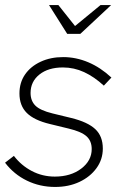

<svg xmlns="http://www.w3.org/2000/svg" viewBox="-31 -728 468 760"><path d="M187 12Q127 12 75.5 -13Q24 -38 -11 -84L24 -111Q53 -73 95 -51Q137 -29 186 -29Q249 -29 290.5 -60.5Q332 -92 332 -138Q332 -170 311.5 -188.5Q291 -207 241 -219L167 -237Q104 -252 75 -281Q46 -310 46 -358Q46 -401 68 -433Q90 -465 129.5 -483.5Q169 -502 219 -502Q270 -502 318.5 -481.5Q367 -461 410 -421L380 -389Q342 -424 302 -442.5Q262 -461 218 -461Q160 -461 125 -433Q90 -405 90 -360Q90 -329 109 -310Q128 -291 177 -279L251 -261Q316 -245 346 -217Q376 -189 376 -140Q376 -97 351 -62.5Q326 -28 283.5 -8Q241 12 187 12ZM235 -594 163 -708H200L266 -625L367 -708H409L287 -594Z"/></svg>

Font: Red Hat Display
Style: Italic
Weight: 300
Italic angle: -12°
Designer: Pentagram, MCKL
Foundry: Pentagram, MCKL
Version: Version 1.023